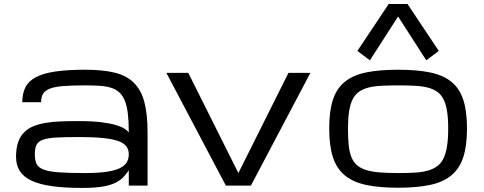

<svg xmlns="http://www.w3.org/2000/svg" viewBox="-20 -926 2413 958"><path d="M622.6 -77.1Q621.1 -71.3 600.6 -47.9Q585.9 -30.3 561.5 -16.8Q537.1 -3.4 496.3 4.2Q455.6 11.7 389.2 11.7Q300.8 11.7 238.3 2.7Q175.8 -6.3 136.2 -25.1Q96.7 -43.9 78.4 -73.2Q60.1 -102.5 60.1 -143.1Q60.1 -185.5 70.1 -215.1Q80.1 -244.6 99.4 -264.6Q118.7 -284.7 146 -295.9Q173.3 -307.1 208.3 -313Q243.2 -318.8 284.7 -320.3Q326.2 -321.8 373 -321.8Q439.9 -321.8 484.9 -316.2Q529.8 -310.5 558.3 -302Q586.9 -293.5 601.6 -283.7Q616.2 -273.9 622.6 -265.6Q622.6 -320.3 617.9 -358.9Q613.3 -397.5 602.8 -423.3Q592.3 -449.2 575.7 -464.6Q559.1 -480 534.9 -487.8Q510.7 -495.6 478.5 -497.8Q446.3 -500 404.8 -500Q340.3 -500 297.9 -496.8Q255.4 -493.7 230.5 -484.4Q205.6 -475.1 195.3 -458.7Q185.1 -442.4 185.1 -416H91.3Q91.3 -460.4 107.2 -491.2Q123 -522 159.9 -541.3Q196.8 -560.5 256.8 -569.3Q316.9 -578.1 404.8 -578.1Q490.7 -578.1 550.3 -564Q609.9 -549.8 646.7 -514.2Q683.6 -478.5 700 -418.2Q716.3 -357.9 716.3 -265.6V0H622.6ZM404.8 -62.5Q466.8 -62.5 508.5 -68.4Q550.3 -74.2 575.7 -85.9Q601.1 -97.7 611.8 -115.2Q622.6 -132.8 622.6 -156.2Q622.6 -179.7 610.1 -196Q597.7 -212.4 568.6 -222.7Q539.6 -232.9 491.7 -237.5Q443.8 -242.2 373.5 -242.2Q303.2 -242.2 260 -239.7Q216.8 -237.3 193.4 -228.5Q169.9 -219.7 161.9 -202.6Q153.8 -185.5 153.8 -156.2Q153.8 -127 162.4 -108.6Q170.9 -90.3 197.3 -80.1Q223.6 -69.8 273.2 -66.2Q322.8 -62.5 404.8 -62.5Z M1106.9 0H1231.9L1528.8 -562.5H1419.4L1169.4 -62.5L919.4 -562.5H810.1Z M1622.6 -285.2Q1622.6 -371.6 1641.1 -428.2Q1659.7 -484.9 1700.7 -518.1Q1741.7 -551.3 1807.1 -564.7Q1872.6 -578.1 1966.3 -578.1Q2060.1 -578.1 2125.5 -564.7Q2190.9 -551.3 2231.9 -518.1Q2272.9 -484.9 2291.5 -428.2Q2310.1 -371.6 2310.1 -285.2Q2310.1 -198.7 2291.5 -141.6Q2272.9 -84.5 2231.9 -50.8Q2190.9 -17.1 2125.5 -3.2Q2060.1 10.7 1966.3 10.7Q1872.6 10.7 1807.1 -3.2Q1741.7 -17.1 1700.7 -50.8Q1659.7 -84.5 1641.1 -141.6Q1622.6 -198.7 1622.6 -285.2ZM1716.3 -285.2Q1716.3 -238.3 1719.7 -203.6Q1723.1 -168.9 1732.7 -144Q1742.2 -119.1 1759.3 -103.5Q1776.4 -87.9 1804.2 -78.6Q1832 -69.3 1871.8 -65.9Q1911.6 -62.5 1966.3 -62.5Q2013.2 -62.5 2050 -64.7Q2086.9 -66.9 2114.5 -74.7Q2142.1 -82.5 2161.6 -96.9Q2181.2 -111.3 2193.1 -136.2Q2205.1 -161.1 2210.7 -197.5Q2216.3 -233.9 2216.3 -285.2Q2216.3 -335.4 2210.7 -370.8Q2205.1 -406.2 2193.1 -430.2Q2181.2 -454.1 2161.6 -468Q2142.1 -481.9 2114.5 -489Q2086.9 -496.1 2050 -498Q2013.2 -500 1966.3 -500Q1919.4 -500 1882.6 -498Q1845.7 -496.1 1818.1 -489Q1790.5 -481.9 1771 -468Q1751.5 -454.1 1739.5 -430.2Q1727.5 -406.2 1721.9 -370.8Q1716.3 -335.4 1716.3 -285.2ZM2106.9 -625 2169.4 -671.9 2013.2 -906.2H1919.4L1763.2 -671.9L1825.7 -625L1966.3 -843.8Z"/></svg>

Font: Michroma
Style: Regular
Weight: 400
Version: Version 1.000